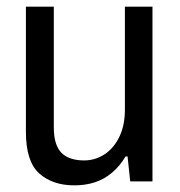

<svg xmlns="http://www.w3.org/2000/svg" viewBox="-20 -546 542 578"><path d="M204 12Q138 12 98 -24Q58 -60 58 -149V-526H142V-163Q142 -135 148 -116Q154 -97 165.5 -85.5Q177 -74 194.5 -68.5Q212 -63 233 -63Q266 -63 294 -81Q322 -99 339 -133.5Q356 -168 356 -216V-526H439V0H372L364 -75H358Q340 -45 316.5 -25.5Q293 -6 265 3Q237 12 204 12Z"/></svg>

Font: Archivo SemiCondensed
Style: Regular
Weight: 400
Width: 4
Designer: Hector Gatti
Foundry: Omnibus-Type
Version: Version 2.001